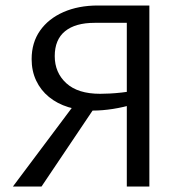

<svg xmlns="http://www.w3.org/2000/svg" viewBox="-20 -678 669 698"><path d="M441 0V-595H324Q254 -595 216.5 -564.5Q179 -534 179 -474Q179 -414 221 -375.5Q263 -337 344 -337Q359 -337 379 -338Q399 -339 421.5 -341.5Q444 -344 465 -347V-299Q429 -288 390.5 -282Q352 -276 318 -276Q269 -276 228.5 -288.5Q188 -301 158 -325.5Q128 -350 111.5 -385Q95 -420 95 -463Q95 -523 125.5 -566.5Q156 -610 210.5 -634Q265 -658 336 -658H523V0ZM131 0H27L269 -323L332 -299Z"/></svg>

Font: Ysabeau Office Medium
Style: Regular
Weight: 500
Designer: Christian Thalmann (Catharsis Fonts)
Version: Version 2.001;gftools[0.9.30]; featfreeze: tnum,lnum,ss02